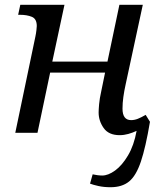

<svg xmlns="http://www.w3.org/2000/svg" viewBox="-20 -556 669 804"><path d="M443 228Q415 228 392.5 223Q370 218 357 213L368 174Q376 176 387.5 177.5Q399 179 408 179Q433 179 462 158Q491 137 516 95Q541 53 552 -8Q535 0 517 5Q499 10 481 10Q435 10 414 -20Q393 -50 393 -85Q393 -96 395 -119.5Q397 -143 404 -174L420 -252H190L137 0H44L128 -402Q131 -416 132.5 -429.5Q134 -443 134 -447Q134 -477 113.5 -485.5Q93 -494 64 -494H56L65 -536H250L199 -298H430L480 -536H578L506 -202Q500 -175 496.5 -149.5Q493 -124 493 -101Q493 -53 529 -53Q543 -53 557 -58.5Q571 -64 590 -75L608 -46Q590 61 570 120.5Q550 180 520.5 204Q491 228 443 228Z"/></svg>

Font: NotoSerif-Italic
Style: Regular
Weight: 400
Italic angle: -12°
Designer: Monotype Design Team
Foundry: Monotype Imaging Inc.
Version: Version 2.007; ttfautohint (v1.8) -l 8 -r 50 -G 200 -x 14 -D